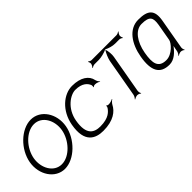

<svg xmlns="http://www.w3.org/2000/svg" viewBox="39 -1021 1574 1574"><g transform="rotate(-45 826.5 -233.5)"><path d="M105 -234C122 -333 211 -431 303 -431C395 -431 448 -333 431 -234C414 -135 325 -36 233 -36C141 -36 88 -135 105 -234ZM59 -234C37 -107 114 9 225 9C336 9 455 -107 477 -234C499 -360 423 -476 311 -476C199 -476 81 -361 59 -234Z M520 -207C488 -27 580 11 668 11C786 11 845 -37 871 -89C878 -102 893 -116 903 -122L901 -125C891 -119 870 -112 857 -112H846C842 -112 834 -116 833 -119L829 -118C830 -114 828 -103 825 -99C807 -72 773 -32 676 -32C605 -32 543 -63 568 -207C589 -328 685 -390 742 -390C822 -390 853 -352 864 -322C865 -317 865 -304 862 -300L866 -299C869 -302 877 -307 883 -307H891C906 -307 925 -299 933 -293L935 -296C927 -302 917 -318 914 -332C903 -389 847 -432 746 -432C649 -432 545 -346 520 -207Z M968 -418 970 -415C976 -420 992 -427 1002 -427H1052C1079 -427 1123 -438 1150 -451C1150 -452 1149 -451 1149 -452C1150 -452 1150 -451 1151 -451C1152 -451 1151 -452 1152 -452C1152 -451 1151 -452 1151 -451C1174 -438 1213 -427 1240 -427H1290C1299 -427 1313 -420 1317 -415L1321 -418C1317 -423 1312 -438 1314 -448C1316 -457 1325 -472 1331 -477L1329 -480C1323 -475 1307 -468 1298 -468H1010C1000 -468 986 -475 982 -480L978 -477C982 -472 987 -457 985 -448C983 -438 974 -423 968 -418ZM1149 -449C1149 -450 1151 -450 1151 -451H1150ZM1032 10 1035 13C1042 7 1059 0 1071 0C1082 0 1097 7 1102 13L1105 10C1100 4 1096 -12 1098 -24L1157 -357C1162 -383 1158 -424 1149 -449C1132 -424 1115 -383 1110 -357L1051 -24C1049 -12 1039 4 1032 10Z M1360 -203C1379 -310 1436 -388 1508 -388C1602 -388 1613 -356 1602 -284L1576 -136C1571 -106 1511 -34 1443 -34C1352 -34 1341 -97 1360 -203ZM1314 -203C1289 -60 1327 11 1435 11C1491 11 1535 -33 1566 -75C1564 -67 1562 -58 1561 -50L1556 -23C1554 -12 1544 4 1537 10L1540 13C1547 7 1564 0 1575 0C1586 0 1601 7 1606 13L1609 10C1604 4 1600 -12 1602 -23L1648 -284C1668 -397 1623 -432 1513 -432C1405 -432 1336 -330 1314 -203Z"/></g></svg>

Font: Armata Saber
Style: RgIta
Weight: 400
Designer: Jasper
Foundry: Cannot Into Space Fonts
Version: Version 0.970